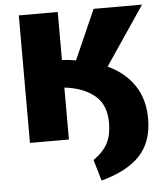

<svg xmlns="http://www.w3.org/2000/svg" viewBox="-59 -710 852 987"><g transform="rotate(-5 367.5 -216.5)"><path d="M691 -71Q691 47 626 117.5Q561 188 425 225L393 116Q446 79 467.5 36.5Q489 -6 489 -68Q489 -162 430.5 -209.5Q372 -257 276 -268V0H75V-658H276V-410Q310 -409 348 -402L461 -658H711L507 -356Q595 -315 643 -243.5Q691 -172 691 -71Z"/></g></svg>

Font: Ysabeau Heavy
Style: Regular
Weight: 800
Designer: Christian Thalmann (Catharsis Fonts)
Version: Version 0.003